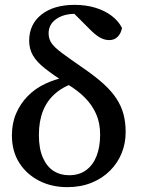

<svg xmlns="http://www.w3.org/2000/svg" viewBox="-20 -757 583 790"><path d="M257 13Q192 13 140.5 -13.5Q89 -40 59 -87.5Q29 -135 29 -200Q29 -250 46.5 -290.5Q64 -331 94.5 -362Q125 -393 166.5 -412.5Q208 -432 257 -441V-456L301 -420Q246 -405 210 -374.5Q174 -344 157 -301Q140 -258 140 -202Q140 -145 156.5 -108Q173 -71 200.5 -53.5Q228 -36 264 -36Q306 -36 334.5 -57Q363 -78 377.5 -115.5Q392 -153 392 -203Q392 -250 376 -287Q360 -324 330 -354.5Q300 -385 255 -412Q200 -448 165.5 -475Q131 -502 115.5 -529Q100 -556 100 -589Q100 -657 150.5 -697Q201 -737 287 -737Q334 -737 373 -725Q412 -713 440 -691.5Q468 -670 482 -642Q478 -620 464.5 -606Q451 -592 429 -592Q410 -592 390.5 -603Q371 -614 346 -640L267 -719L346 -713L351 -688Q340 -693 325 -696.5Q310 -700 289 -700Q241 -700 210.5 -678Q180 -656 180 -620Q180 -597 192 -579.5Q204 -562 235.5 -538.5Q267 -515 325 -475Q373 -442 406 -412Q439 -382 459 -351.5Q479 -321 488 -287.5Q497 -254 497 -214Q497 -167 480.5 -126.5Q464 -86 432.5 -54.5Q401 -23 356.5 -5Q312 13 257 13Z"/></svg>

Font: Source Serif 4 18pt Medium
Style: Regular
Weight: 500
Designer: Frank Grießhammer
Foundry: Adobe Systems Incorporated
Version: Version 4.004;hotconv 1.0.116;makeotfexe 2.5.65601